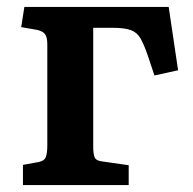

<svg xmlns="http://www.w3.org/2000/svg" viewBox="-20 -532 555 552"><path d="M46 0V-58L90 -66Q107 -69 111.5 -80Q116 -91 116 -114V-405Q116 -424 110 -433Q104 -442 87 -446L41 -454L50 -512H465L492 -330L424 -315L405 -372Q394 -404 384 -421.5Q374 -439 356 -445.5Q338 -452 305 -452H248V-111Q248 -90 252 -80Q256 -70 273 -68L350 -57V0Z"/></svg>

Font: Literata 18pt SemiBold
Style: Regular
Weight: 600
Designer: Latin by Veronika Burian and Jose Scaglione. Greek by Irene Vlachou. Cyrillic by Vera Evstafieva.
Foundry: TypeTogether
Version: Version 3.103;gftools[0.9.29]